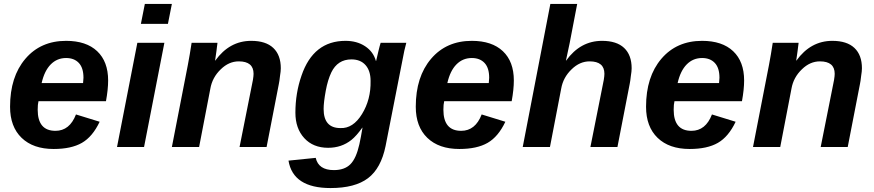

<svg xmlns="http://www.w3.org/2000/svg" viewBox="-20 -745 4430 973"><path d="M517 -232H175Q171 -216 171 -189Q171 -82 261 -82Q333 -82 365 -165L485 -128Q449 -52 395 -21Q341 10 252 10Q148 10 89.5 -46.5Q31 -103 31 -204Q31 -356 108.5 -447Q186 -538 315 -538Q417 -538 472.5 -485.5Q528 -433 528 -337Q528 -292 517 -232ZM191 -324H401L403 -351Q403 -401 379.5 -426Q356 -451 315 -451Q269 -451 237 -418.5Q205 -386 191 -324Z M831 -624H694L714 -725H851ZM710 0H573L676 -528H813Z M1331 0H1194L1252 -291Q1265 -349 1265 -371Q1265 -434 1190 -434Q1140 -434 1099 -394Q1056 -353 1046 -296L989 0H851L932 -416Q942 -468 951 -528H1082Q1082 -527 1081.5 -522.5Q1081 -518 1079.5 -507.5Q1078 -497 1077 -487L1070 -438H1071Q1143 -538 1253 -538Q1327 -538 1365 -502Q1403 -466 1403 -399Q1403 -384 1399 -360Q1396 -332 1393 -319Z M1655 208Q1465 208 1442 69L1580 55Q1594 117 1672 117Q1726 117 1755.5 87.5Q1785 58 1801 -13Q1809 -49 1817 -98H1816Q1786 -56 1761 -36Q1711 4 1643 4Q1567 4 1522 -45Q1477 -94 1477 -174Q1477 -273 1508 -362Q1568 -538 1731 -538Q1789 -538 1830.5 -510.5Q1872 -483 1885 -436H1886L1898 -487Q1905 -516 1909 -528H2039L2029 -488L2015 -417L1934 -5Q1911 108 1845 158Q1779 208 1655 208ZM1858 -335Q1858 -386 1832.5 -415Q1807 -444 1761 -444Q1691 -444 1659 -378Q1641 -340 1631 -286Q1620 -226 1620 -193Q1620 -96 1705 -96Q1769 -93 1814.5 -167Q1860 -241 1858 -335Z M2573 -232H2231Q2227 -216 2227 -189Q2227 -82 2317 -82Q2389 -82 2421 -165L2541 -128Q2505 -52 2451 -21Q2397 10 2308 10Q2204 10 2145.5 -46.5Q2087 -103 2087 -204Q2087 -356 2164.5 -447Q2242 -538 2371 -538Q2473 -538 2528.5 -485.5Q2584 -433 2584 -337Q2584 -292 2573 -232ZM2247 -324H2457L2459 -351Q2459 -401 2435.5 -426Q2412 -451 2371 -451Q2325 -451 2293 -418.5Q2261 -386 2247 -324Z M2769 -725H2905L2867 -527L2848 -438H2849Q2921 -538 3031 -538Q3105 -538 3143 -502Q3181 -466 3181 -399Q3181 -384 3177 -360Q3174 -332 3171 -319L3109 0H2972L3030 -291Q3043 -349 3043 -371Q3043 -434 2968 -434Q2918 -434 2877 -394Q2834 -353 2824 -296L2767 0H2629Z M3740 -232H3398Q3394 -216 3394 -189Q3394 -82 3484 -82Q3556 -82 3588 -165L3708 -128Q3672 -52 3618 -21Q3564 10 3475 10Q3371 10 3312.5 -46.5Q3254 -103 3254 -204Q3254 -356 3331.5 -447Q3409 -538 3538 -538Q3640 -538 3695.5 -485.5Q3751 -433 3751 -337Q3751 -292 3740 -232ZM3414 -324H3624L3626 -351Q3626 -401 3602.5 -426Q3579 -451 3538 -451Q3492 -451 3460 -418.5Q3428 -386 3414 -324Z M4276 0H4139L4197 -291Q4210 -349 4210 -371Q4210 -434 4135 -434Q4085 -434 4044 -394Q4001 -353 3991 -296L3934 0H3796L3877 -416Q3887 -468 3896 -528H4027Q4027 -527 4026.5 -522.5Q4026 -518 4024.5 -507.5Q4023 -497 4022 -487L4015 -438H4016Q4088 -538 4198 -538Q4272 -538 4310 -502Q4348 -466 4348 -399Q4348 -384 4344 -360Q4341 -332 4338 -319Z"/></svg>

Font: Libra Sans
Style: Bold Italic
Weight: 700
Italic angle: -12°
Foundry: Context Ltd
Version: Version 1.002